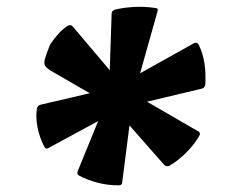

<svg xmlns="http://www.w3.org/2000/svg" viewBox="-20 -852 718 578"><path d="M316 -810Q316 -820 326 -823Q350 -829 382 -831Q414 -833 447 -828Q458 -828 454 -817L380 -554L348 -304Q348 -294 337 -294Q303 -294 272 -302.5Q241 -311 219 -323Q210 -327 214 -337L308 -567ZM127 -407Q118 -401 113 -411Q99 -438 93 -468.5Q87 -499 91 -525Q93 -535 103 -537L326 -589L564 -722Q573 -726 578 -718Q591 -691 595.5 -661.5Q600 -632 598 -597Q596 -587 587 -585L352 -529ZM140 -635Q124 -644 117.5 -651.5Q111 -659 115 -674Q119 -689 131 -718Q142 -735 155.5 -750Q169 -765 185 -775Q195 -779 200 -771L360 -582L576 -457Q585 -453 580 -443Q563 -414 538 -390Q513 -366 490 -353Q481 -349 474 -356L320 -531Z"/></svg>

Font: Hahmlet Black
Style: Regular
Weight: 900
Version: Version 1.002